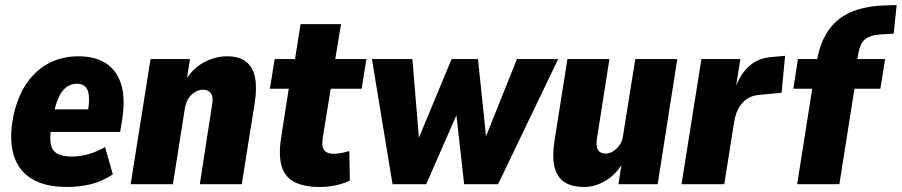

<svg xmlns="http://www.w3.org/2000/svg" viewBox="-20 -733 3588 764"><path d="M249 11Q156 11 103 -23.5Q50 -58 33 -121Q16 -184 33 -270Q50 -349 86 -401.5Q122 -454 174.5 -481.5Q227 -509 292 -509Q358 -509 401 -481.5Q444 -454 461.5 -399.5Q479 -345 467 -262L458 -208H164L178 -298H345L329 -282Q336 -328 333.5 -353Q331 -378 318.5 -389Q306 -400 287 -400Q263 -400 244 -386Q225 -372 212 -342Q199 -312 190 -263L184 -225Q177 -185 182 -159.5Q187 -134 207.5 -122Q228 -110 267 -110Q298 -110 333 -120Q368 -130 398 -148L429 -39Q383 -9 337.5 1Q292 11 249 11Z M500 0 579 -498H736L722 -408H716Q742 -457 788 -483Q834 -509 884 -509Q931 -509 958.5 -488Q986 -467 994.5 -426Q1003 -385 994 -326L942 0H775L823 -310Q828 -336 824.5 -349.5Q821 -363 811.5 -369.5Q802 -376 789 -376Q772 -376 756.5 -367Q741 -358 730.5 -342Q720 -326 716 -304L668 0Z M1253 11Q1190 11 1152 -8.5Q1114 -28 1101 -71Q1088 -114 1098 -181L1129 -380H1054L1073 -498H1154L1176 -637H1337L1314 -498H1438L1419 -380H1296L1264 -183Q1259 -149 1270.5 -135Q1282 -121 1309 -121Q1322 -121 1339.5 -124.5Q1357 -128 1370 -132L1372 -14Q1346 -2 1315.5 4.5Q1285 11 1253 11Z M1542 0 1460 -498H1621L1648 -171H1641L1777 -498H1882L1916 -171H1906L2037 -498H2201L1962 0H1827L1789 -338H1824L1676 0Z M2305 11Q2254 11 2224.5 -9.5Q2195 -30 2186 -71Q2177 -112 2186 -170L2238 -498H2405L2356 -186Q2352 -162 2355 -148Q2358 -134 2367.5 -128Q2377 -122 2389 -122Q2406 -122 2420.5 -131.5Q2435 -141 2446 -156.5Q2457 -172 2459 -192L2508 -498H2675L2597 0H2441L2455 -91H2461Q2436 -43 2393 -16Q2350 11 2305 11Z M2692 0 2771 -498H2926L2907 -378H2904Q2924 -436 2960 -469Q2996 -502 3051 -506L3104 -511L3090 -364L2998 -355Q2974 -353 2954.5 -341Q2935 -329 2921 -306Q2907 -283 2901 -246L2862 0Z M3152 0 3212 -380H3137L3155 -498H3286L3221 -442L3229 -483Q3241 -559 3274 -608.5Q3307 -658 3361 -682.5Q3415 -707 3490 -711L3548 -713L3536 -599L3484 -596Q3459 -594 3440.5 -587Q3422 -580 3411.5 -565Q3401 -550 3396 -523L3385 -459L3351 -498H3502L3483 -380H3380L3320 0Z"/></svg>

Font: Nunito Sans 10pt Condensed Black
Style: Italic
Weight: 900
Width: 3
Italic angle: -9°
Designer: Vernon Adams
Foundry: Vernon Adams
Version: Version 3.101;gftools[0.9.27]